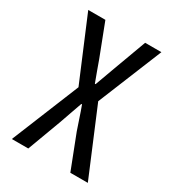

<svg xmlns="http://www.w3.org/2000/svg" viewBox="-178 -838 855 941"><g transform="rotate(30 250.0 -367.5)"><path d="M35 0H128L199 -191C211 -227 229 -275 244 -319H248C265 -274 279 -227 292 -191L366 0H465L309 -372L457 -735H365L298 -553C286 -519 271 -480 256 -438H252C236 -480 222 -520 210 -553L140 -735H43L191 -383Z"/></g></svg>

Font: Noto Sans Mono CJK JP Regular
Style: Regular
Weight: 400
Designer: Ryoko NISHIZUKA (kana & ideographs); Paul D. Hunt (Latin, Greek & Cyrillic); Wenlong ZHANG (bopomofo); Sandoll Communica
Foundry: Adobe Systems Incorporated
Version: Version 1.004;PS 1.004;hotconv 1.0.82;makeotf.lib2.5.63406